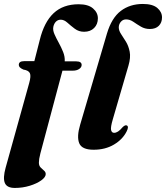

<svg xmlns="http://www.w3.org/2000/svg" viewBox="-42 -745 838 970"><path d="M53 -417Q53 -436 79 -436H131.5L159 -543.5Q181 -633.5 229 -678.5Q277 -723.5 355.5 -723.5Q404 -723.5 428.2 -702.2Q452.5 -681 452.5 -652.5Q452.5 -622.5 433.5 -603.5Q414.5 -584.5 383 -584.5Q356 -584.5 335.8 -599.8Q315.5 -615 298.8 -630.2Q282 -645.5 265 -645.5Q250.5 -645.5 240.8 -635.8Q231 -626 227.5 -610Q224 -593 233 -572.5Q242 -552 254.8 -529Q267.5 -506 277 -482.2Q286.5 -458.5 285 -435H343Q370.5 -435 370.5 -417Q370.5 -405 358 -396.5Q345.5 -388 325.5 -388H273.5L162 30Q158 45.5 156.2 56.8Q154.5 68 154.5 76.5Q154.5 92 163 100.8Q171.5 109.5 180.2 116.8Q189 124 189 134.5Q189 150 166.5 166.2Q144 182.5 108.2 193.5Q72.5 204.5 33 204.5Q-7 204.5 -17.5 179.5Q-28 154.5 -13.5 102L105.5 -325.5Q115.5 -361 109 -375.2Q102.5 -389.5 76 -393.5Q62 -400 57.5 -405.5Q53 -411 53 -417ZM680 -725Q729 -725 752.8 -704.8Q776.5 -684.5 776.5 -657Q776.5 -631 760.5 -614.8Q744.5 -598.5 715 -598.5Q690 -598.5 669.8 -610.5Q649.5 -622.5 631.8 -634.8Q614 -647 595 -647Q579 -647 568.8 -635.2Q558.5 -623.5 558 -607.5Q558 -590.5 569.5 -573.2Q581 -556 594.2 -534.5Q607.5 -513 613.2 -483.8Q619 -454.5 607 -413.5L528 -142.5Q516 -102 519.2 -88Q522.5 -74 534.5 -74Q544 -74 554.2 -80.5Q564.5 -87 578 -103Q590 -114.5 598 -111.5Q610.5 -106.5 598 -81.5Q578 -41 534 -14.8Q490 11.5 431 11.5Q371.5 11.5 358.2 -21.5Q345 -54.5 363 -115L498.5 -576Q522 -654.5 568.2 -689.8Q614.5 -725 680 -725Z"/></svg>

Font: Fraunces 72pt
Style: Bold Italic
Weight: 700
Italic angle: -16°
Version: Version 1.000;[b76b70a41]